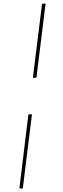

<svg xmlns="http://www.w3.org/2000/svg" viewBox="-20 -811 361 1096"><path d="M240 -789 188 -368 171 -366 168 -369 220 -789 238 -791ZM162 -155 110 265H93L91 261L142 -157L159 -160Z"/></svg>

Font: Luna Sans Thin
Style: Italic
Weight: 250
Italic angle: -7°
Designer: Juan Pablo del Peral
Foundry: Huerta Tipografica
Version: Version 2.001; ttfautohint (v1.5)